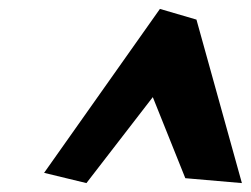

<svg xmlns="http://www.w3.org/2000/svg" viewBox="-20 -810 563 431"><path d="M79 -422 174 -399 323 -592 396 -410 523 -399 421 -766 339 -790Z"/></svg>

Font: Ember
Style: Ita
Weight: 400
Designer: Stig
Foundry: Cannot Into Space Fonts
Version: Version 0.127